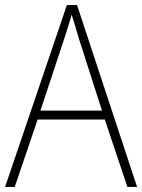

<svg xmlns="http://www.w3.org/2000/svg" viewBox="-20 -735 559 755"><path d="M481 0H519L283 -715H243L0 0H38L128 -265H392ZM289 -587 381 -300H139L234 -587C243 -616 253 -646 262 -677C272 -644 282 -613 289 -587Z"/></svg>

Font: Noto Sans Bengali SemiCondensed ExtraLight
Style: Regular
Weight: 200
Width: 4
Designer: Joana Ranito - Universal Thirst; Jelle Bosma - Monotype Design Team
Foundry: Universal Thirst ehf.
Version: Version 3.000